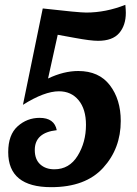

<svg xmlns="http://www.w3.org/2000/svg" viewBox="-20 -769 567 795"><path d="M14 -139Q14 -211 53 -246Q92 -281 144 -281Q205 -281 215 -230Q124 -220 124 -148Q124 -109 146.5 -88.5Q169 -68 205 -68Q267 -68 301.5 -124Q336 -180 336 -252Q336 -317 305.5 -354Q275 -391 224 -391Q164 -391 75 -335L157 -734Q306 -717 337 -717Q418 -717 499 -749Q501 -727 501 -716Q501 -664 473.5 -632Q446 -600 386 -600Q355 -600 290.5 -612Q226 -624 219 -625L179 -444Q244 -475 304 -475Q390 -475 435 -416Q480 -357 480 -268Q480 -154 407 -74Q334 6 192 6Q14 6 14 -139Z"/></svg>

Font: Lobster Two
Style: Bold Italic
Weight: 700
Designer: Pablo Impallari
Foundry: Pablo Impallari. www.impallari.com
Version: Version 1.006